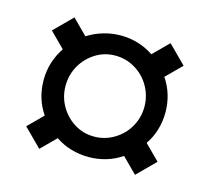

<svg xmlns="http://www.w3.org/2000/svg" viewBox="-64 -464 560 512"><g transform="rotate(15 215.5 -208.0)"><path d="M33.9 -75.8 74.2 -116.1Q60.5 -136.3 53.6 -159.3Q46.8 -182.3 46.8 -207.3Q46.8 -232.3 54 -255.6Q61.3 -279 75 -299.2L33.9 -340.3L83.1 -389.5L124.2 -348.4Q144.4 -361.3 167.7 -368.1Q191.1 -375 215.3 -375Q240.3 -375 263.3 -368.1Q286.3 -361.3 306.5 -347.6L348.4 -389.5L397.6 -340.3L355.6 -298.4Q369.4 -278.2 376.2 -255.2Q383.1 -232.3 383.1 -207.3Q383.1 -182.3 376.2 -159.3Q369.4 -136.3 355.6 -116.1L396.8 -75L347.6 -25.8L306.5 -66.9Q286.3 -53.2 263.3 -46.4Q240.3 -39.5 215.3 -39.5Q190.3 -39.5 166.9 -46.4Q143.5 -53.2 123.4 -66.9L83.1 -26.6ZM325 -207.3Q325 -237.1 310.5 -262.9Q296 -288.7 270.6 -304Q245.2 -319.4 215.3 -319.4Q185.5 -319.4 160.9 -304Q136.3 -288.7 121.8 -263.3Q107.3 -237.9 107.3 -207.3Q107.3 -177.4 121.8 -152Q136.3 -126.6 160.9 -111.3Q185.5 -96 215.3 -96Q245.2 -96 270.6 -111.3Q296 -126.6 310.5 -152Q325 -177.4 325 -207.3Z"/></g></svg>

Font: Playfair Micro SmCond SmLight
Style: Regular
Weight: 360
Width: 4
Designer: Claus Eggers Sørensen
Foundry: Claus Eggers Sørensen
Version: Version 2.100;Glyphs 3.2 (3219)